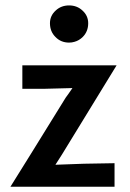

<svg xmlns="http://www.w3.org/2000/svg" viewBox="-20 -706 492 726"><path d="M228.5 -336.9Q235.4 -345.7 253.9 -373Q226.6 -372.1 142.6 -370.1Q123 -370.1 64.5 -370.1Q64.5 -392.6 64.5 -459Q108.4 -459 241.2 -459Q286.1 -459 420.9 -459Q369.1 -374 213.9 -121.1Q208 -111.3 189.5 -83Q215.8 -84 296.9 -86.9Q326.2 -87.9 413.1 -88.9Q413.1 -66.4 413.1 0Q314.5 0 19.5 0Q72.3 -84 228.5 -336.9ZM189.5 -566.4Q168.9 -586.9 168.9 -618.2Q168.9 -646.5 190.4 -666Q210.9 -685.5 241.2 -685.5Q271.5 -685.5 292 -666Q313.5 -646.5 313.5 -618.2Q313.5 -586.9 293 -566.4Q279.3 -552.7 261.7 -547.9Q252 -544.9 241.2 -544.9Q210 -544.9 189.5 -566.4Z"/></svg>

Font: Alata=Ham
Style: Regular
Weight: 400
Designer: Spyros Zevelakis, Eben Sorkin
Version: Version 1.004